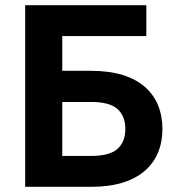

<svg xmlns="http://www.w3.org/2000/svg" viewBox="-20 -720 690 740"><path d="M77 -700H544V-581H220V-447H331Q401 -447 452.5 -431Q504 -415 538 -385.5Q572 -356 589 -314.5Q606 -273 606 -223Q606 -173 589 -132Q572 -91 538 -61.5Q504 -32 452.5 -16Q401 0 331 0H77ZM331 -119Q402 -119 432.5 -146Q463 -173 463 -223Q463 -273 432.5 -300Q402 -327 331 -327H220V-119Z"/></svg>

Font: Golos UI
Style: Bold
Weight: 700
Designer: A.Korolkova, Vitaly Kuzmin
Foundry: ParaType Ltd
Version: Version 2.000